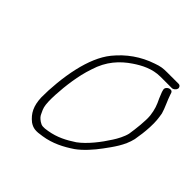

<svg xmlns="http://www.w3.org/2000/svg" viewBox="-166 -744 885 885"><g transform="rotate(45 277.0 -301.0)"><path d="M505.8 -610H431.8C403.5 -610 389.9 -608 362.1 -598C294.3 -575.3 238.3 -535.3 194 -481C161 -440.4 138.7 -384.4 124.1 -321C108.8 -254.8 101.9 -174.7 102.5 -119C104.4 -65.2 120.7 -32.6 154.4 -6C177 9.1 193.6 10.8 233.1 4C289.8 -4.4 337 -29.4 379.4 -58C411.3 -80.7 446 -119.8 470.3 -153C498.5 -191.6 530.9 -233.6 543.3 -287C548.5 -318.9 552.1 -340.6 553.7 -375.5C555.4 -413 552.6 -431.6 548 -459C540.6 -486.3 523.1 -519.8 514.3 -547L511.4 -556C504.3 -576.9 468.5 -559.5 475.4 -539L478.1 -529C480.6 -522.3 484.6 -512.3 490.2 -499C504.3 -470.3 512.3 -449.4 516.6 -414C519.8 -382.3 513.2 -325 507 -286C501.5 -262.1 485.7 -232.8 473.4 -214C445 -169 404 -115.9 362.9 -86C324 -60.4 285.7 -39.6 234.2 -31C205.9 -26.1 195.9 -26.6 180.5 -37C166.3 -47.2 160.4 -53.2 153.9 -69C144.4 -88.3 141 -97.9 139.6 -128C138.1 -180.3 145.8 -259.1 160.1 -321C164.1 -338.3 169.2 -356 175.3 -374C197.4 -445.8 240.2 -492.4 291.1 -526.5C326.9 -550.6 371 -574 423.5 -574H497.5C506.8 -574 517.5 -582.8 519.7 -592C521.8 -601.2 515.1 -610 505.8 -610Z"/></g></svg>

Font: HoneyBee
Style: LitIt
Weight: 300
Foundry: Cannot Into Space Fonts
Version: Version 0.89